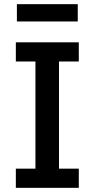

<svg xmlns="http://www.w3.org/2000/svg" viewBox="-20 -901 454 921"><path d="M358 0H56V-92H150V-606H56V-698H358V-606H263V-92H358ZM61 -798V-881H353V-798Z"/></svg>

Font: IBM Plex Sans Medium
Style: Regular
Weight: 500
Designer: Mike Abbink, Paul van der Laan, Pieter van Rosmalen
Foundry: Bold Monday
Version: Version 3.201